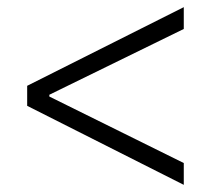

<svg xmlns="http://www.w3.org/2000/svg" viewBox="-20 -592 605 537"><path d="M494 -75V-136L118 -322V-327L494 -511V-572L56 -352V-296Z"/></svg>

Font: Fixel Display Light
Style: Italic
Weight: 300
Italic angle: -10°
Designer: AlfaBravo + MacPaw
Foundry: Kyrylo Tkachov, Marchela Mozhyna, Serhii Makarenko, Maria Weinstein, Zakhar Kryvoshyya
Version: Version 1.210;Glyphs 3.2 (3217)